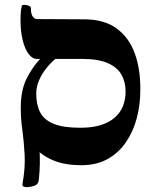

<svg xmlns="http://www.w3.org/2000/svg" viewBox="-20 -672 644 795"><path d="M124 -259Q125 -230 131.5 -177.5Q138 -125 143 -60.5Q148 4 141 70Q140 91 122.5 97Q105 103 90 103Q82 103 77 100Q72 97 73 90Q85 24 82 -31Q79 -86 72.5 -133.5Q66 -181 66 -223ZM317 12Q248 12 200.5 -8Q153 -28 123 -62Q93 -96 79.5 -138.5Q66 -181 66 -227Q66 -298 90 -346Q114 -394 146 -428H133Q114 -428 98.5 -448.5Q83 -469 74 -505.5Q65 -542 65 -587Q65 -608 66 -620.5Q67 -633 70 -647Q71 -652 80.5 -652Q90 -652 99.5 -648Q109 -644 108 -637Q108 -613 116 -603Q124 -593 133 -593Q182 -593 232 -592.5Q282 -592 328 -592Q411 -592 462.5 -554.5Q514 -517 538 -451Q562 -385 561 -299Q561 -237 546 -181.5Q531 -126 501 -82.5Q471 -39 425.5 -13.5Q380 12 317 12ZM313 -143Q362 -143 397 -154Q432 -165 455 -185Q478 -205 489 -232.5Q500 -260 500 -293Q500 -333 482.5 -363.5Q465 -394 425.5 -411Q386 -428 321 -428H209Q190 -412 171.5 -389Q153 -366 141.5 -339Q130 -312 130 -284Q130 -238 146.5 -206.5Q163 -175 203 -159Q243 -143 313 -143Z"/></svg>

Font: Noto Rashi Hebrew
Style: Bold
Weight: 700
Version: Version 1.006